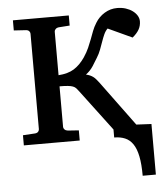

<svg xmlns="http://www.w3.org/2000/svg" viewBox="-49 -538 628 737"><g transform="rotate(-5 265.0 -169.0)"><path d="M471.2 155.8Q471.2 110.8 465.1 80.8Q459 50.8 446.8 33Q434.6 15.1 416.5 7.6Q398.4 0 375 0V-30.8L256.8 -188Q251.5 -195.3 246.8 -200.4Q242.2 -205.6 234.6 -208.5Q227.1 -211.4 215.1 -212.6Q203.1 -213.9 183.1 -213.9V-57.1Q183.1 -52.2 187.5 -47.6Q191.9 -43 200.2 -42L242.2 -39.1V0H26.9V-39.1L74.2 -42Q82.5 -43 86.2 -47.6Q89.8 -52.2 89.8 -57.1V-424.8Q89.8 -429.7 86.2 -434.3Q82.5 -439 74.2 -439.9L26.9 -442.9V-481.9H242.2V-442.9L200.2 -439.9Q191.9 -439 187.5 -434.3Q183.1 -429.7 183.1 -424.8V-256.8Q219.7 -259.3 242.9 -273.7Q266.1 -288.1 285.2 -315.9Q297.9 -335 305.2 -351.6Q312.5 -368.2 318.4 -383.8Q324.2 -399.4 329.8 -414.3Q335.4 -429.2 345.2 -444.8Q358.4 -466.8 380.9 -480.5Q403.3 -494.1 429.2 -494.1Q447.3 -494.1 462.4 -489.3Q477.5 -484.4 488.5 -476.3Q499.5 -468.3 505.9 -457.8Q512.2 -447.3 512.2 -436Q512.2 -418.9 504.2 -404.5Q496.1 -390.1 479 -376L386.2 -418.9Q377.4 -410.2 371.8 -397.7Q366.2 -385.3 361.1 -370.6Q356 -356 350.1 -340.3Q344.2 -324.7 335 -310.1Q327.6 -297.4 316.4 -280Q305.2 -262.7 288.1 -250Q296.9 -248 303.5 -245.1Q310.1 -242.2 315.7 -238Q321.3 -233.9 326.2 -228Q331.1 -222.2 336.9 -214.8L463.9 -42L522 -39.1V155.8Z"/></g></svg>

Font: Charis SIL
Style: Regular
Weight: 400
Foundry: SIL International
Version: Version 4.112